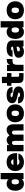

<svg xmlns="http://www.w3.org/2000/svg" viewBox="2614 -3374 772 6041"><g transform="rotate(-90 3000.5 -354.0)"><path d="M578 0V-720H380V-470C348 -509 302 -532 239 -532C96 -532 20 -414 20 -260C20 -106 96 12 239 12C306 12 353 -13 385 -56V0ZM219 -260C219 -335 240 -377 300 -377C360 -377 381 -335 381 -260C381 -185 360 -143 300 -143C240 -143 219 -185 219 -260Z M920 12C1064 12 1159 -58 1193 -161H1007C990 -138 969 -128 920 -128C874 -128 842 -154 828 -202H1201V-233C1201 -425 1105 -532 920 -532C735 -532 639 -414 639 -260C639 -106 735 12 920 12ZM828 -319C842 -366 874 -392 920 -392C966 -392 997 -366 1011 -319Z M1913 -278V0H2111V-303C2111 -476 2027 -532 1935 -532C1862 -532 1802 -492 1760 -440C1728 -507 1671 -532 1610 -532C1540 -532 1490 -495 1456 -446V-520H1262V0H1460V-277C1460 -318 1469 -364 1528 -364C1578 -364 1588 -323 1588 -278V0H1786V-277C1786 -318 1794 -364 1854 -364C1903 -364 1913 -323 1913 -278Z M2455 12C2641 12 2737 -106 2737 -260C2737 -414 2641 -532 2455 -532C2268 -532 2172 -414 2172 -260C2172 -106 2268 12 2455 12ZM2369 -260C2369 -335 2391 -377 2455 -377C2518 -377 2540 -335 2540 -260C2540 -185 2518 -143 2455 -143C2391 -143 2369 -185 2369 -260Z M3034 12C3194 12 3301 -46 3301 -156C3301 -245 3249 -305 3080 -329C2986 -342 2965 -354 2965 -375C2965 -396 2989 -410 3029 -410C3063 -410 3106 -401 3108 -347H3285C3279 -451 3211 -532 3029 -532C2869 -532 2774 -473 2774 -361C2774 -272 2831 -221 3000 -191C3094 -174 3106 -164 3106 -142C3106 -122 3075 -110 3045 -110C2997 -110 2963 -121 2956 -172H2769C2778 -33 2874 12 3034 12Z M3407 -680V-520H3324V-382H3407V-158C3407 -10 3505 0 3589 0H3722V-138H3647C3612 -138 3605 -151 3605 -177V-382H3722V-520H3605V-680Z M3784 0H3982V-206C3982 -312 4021 -348 4109 -348H4164V-526H4120C4052 -526 4004 -493 3978 -427V-520H3784Z M4557 0H4747V-368C4747 -469 4661 -532 4490 -532C4339 -532 4235 -465 4235 -345H4431C4431 -364 4444 -394 4492 -394C4550 -394 4553 -364 4553 -344V-332L4423 -312C4258 -286 4203 -245 4203 -152C4203 -45 4289 12 4396 12C4466 12 4514 -3 4557 -48ZM4404 -159C4404 -187 4421 -197 4466 -205L4553 -222V-193C4553 -136 4514 -115 4464 -115C4427 -115 4404 -132 4404 -159Z M5354 0V-720H5156V-470C5124 -509 5078 -532 5015 -532C4872 -532 4796 -414 4796 -260C4796 -106 4872 12 5015 12C5082 12 5129 -13 5161 -56V0ZM4995 -260C4995 -335 5016 -377 5076 -377C5136 -377 5157 -335 5157 -260C5157 -185 5136 -143 5076 -143C5016 -143 4995 -185 4995 -260Z M5698 12C5884 12 5980 -106 5980 -260C5980 -414 5884 -532 5698 -532C5511 -532 5415 -414 5415 -260C5415 -106 5511 12 5698 12ZM5612 -260C5612 -335 5634 -377 5698 -377C5761 -377 5783 -335 5783 -260C5783 -185 5761 -143 5698 -143C5634 -143 5612 -185 5612 -260Z"/></g></svg>

Font: Aspekta 950
Style: Regular
Weight: 950
Designer: Ivo Dolenc
Version: Version 2.000